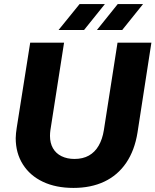

<svg xmlns="http://www.w3.org/2000/svg" viewBox="-20 -909 762 941"><path d="M340 12Q254 12 190.5 -18Q127 -48 92 -103.5Q57 -159 57 -232Q57 -244 58.5 -256.5Q60 -269 62 -283L128 -700H294L227 -271Q226 -264 225.5 -257Q225 -250 225 -243Q225 -208 239.5 -182.5Q254 -157 281.5 -143.5Q309 -130 345 -130Q386 -130 415.5 -146.5Q445 -163 463.5 -195Q482 -227 489 -271L556 -700H722L654 -260Q640 -172 598.5 -111Q557 -50 491.5 -19Q426 12 340 12ZM455 -762 557 -889H681L579 -762ZM267 -762 370 -889H494L392 -762Z"/></svg>

Font: MuseoModerno Thin
Style: Bold Italic
Weight: 700
Italic angle: -9°
Version: Version 1.003